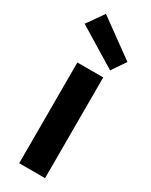

<svg xmlns="http://www.w3.org/2000/svg" viewBox="-204 -824 682 868"><g transform="rotate(30 136.5 -390.5)"><path d="M69 0V-526H204V0ZM215 -569 10 -694 71 -781 264 -641Z"/></g></svg>

Font: DM Sans 9pt
Style: Bold
Weight: 700
Designer: Colophon Foundry, Jonny Pinhorn
Foundry: Colophon Foundry
Version: Version 4.004;gftools[0.9.30]